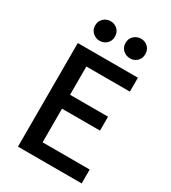

<svg xmlns="http://www.w3.org/2000/svg" viewBox="-214 -1005 989 1112"><g transform="rotate(30 280.0 -449.0)"><path d="M89 0V-693H491V-600H200V-411H454V-318H200V-93H515V0ZM395 -767Q368 -767 348 -785Q328 -803 328 -832Q328 -862 348 -880Q368 -898 395 -898Q422 -898 441 -880Q460 -862 460 -832Q460 -803 441 -785Q422 -767 395 -767ZM191 -767Q165 -767 145 -785Q125 -803 125 -832Q125 -862 145 -880Q165 -898 191 -898Q218 -898 237.5 -880Q257 -862 257 -832Q257 -803 237.5 -785Q218 -767 191 -767Z"/></g></svg>

Font: Ubuntu Sans Mono Medium
Style: Regular
Weight: 500
Monospace: yes
Designer: Dalton Maag Ltd
Foundry: Dalton Maag Ltd
Version: Version 1.006